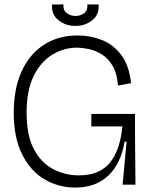

<svg xmlns="http://www.w3.org/2000/svg" viewBox="-20 -833 681 866"><path d="M320 13Q244 13 181 -24Q118 -61 80 -136.5Q42 -212 42 -325Q42 -433 77.5 -511Q113 -589 178 -631Q243 -673 330 -673Q389 -673 441 -652Q493 -631 528 -583.5Q563 -536 571 -458L512 -447Q508 -503 487.5 -537Q467 -571 438 -588.5Q409 -606 379 -612Q349 -618 328 -618Q268 -618 216 -586.5Q164 -555 132 -490.5Q100 -426 100 -325Q100 -221 133.5 -159Q167 -97 221 -69.5Q275 -42 335 -42Q429 -42 475.5 -99Q522 -156 532 -263H392V-319H589V-224L591 0H533L551 -194H542Q525 -94 468 -40.5Q411 13 320 13ZM215 -813H266Q264 -787 281 -774Q298 -761 321 -761Q342 -761 359 -773Q376 -785 374 -813H425Q428 -767 396 -741.5Q364 -716 320 -716Q276 -716 243.5 -742Q211 -768 215 -813Z"/></svg>

Font: Bricolage Grotesque 48pt ExtraLight
Style: Regular
Weight: 200
Designer: Mathieu Triay
Foundry: Atelier Triay
Version: Version 1.000; ttfautohint (v1.8.4.7-5d5b);gftools[0.9.32]